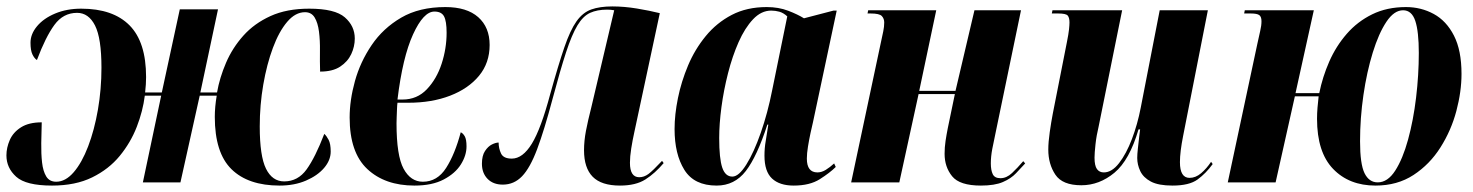

<svg xmlns="http://www.w3.org/2000/svg" viewBox="-37 -568 4589 598"><path d="M125 10Q44 10 13.5 -17.5Q-17 -45 -17 -84Q-17 -108 -6.5 -132Q4 -156 28.5 -171.5Q53 -187 93 -187Q92 -155 91.5 -122Q91 -89 94 -62Q97 -35 107 -18.5Q117 -2 138 -2Q167 -2 192.5 -31.5Q218 -61 237.5 -112Q257 -163 268 -226.5Q279 -290 279 -357Q279 -449 259 -488.5Q239 -528 203 -528Q160 -528 132.5 -490.5Q105 -453 78 -381Q70 -386 64 -398.5Q58 -411 58 -435Q58 -462 78.5 -486.5Q99 -511 135 -526Q171 -541 216 -541Q315 -541 366.5 -489Q418 -437 418 -328Q418 -306 415 -280H467L523 -539H642L587 -280H639Q647 -326 667 -372.5Q687 -419 721 -457Q755 -495 805.5 -518Q856 -541 926 -541Q1006 -541 1037 -514Q1068 -487 1068 -448Q1068 -423 1057 -399.5Q1046 -376 1022.5 -360.5Q999 -345 960 -345Q959 -377 959.5 -409.5Q960 -442 956.5 -469.5Q953 -497 943 -513.5Q933 -530 913 -530Q883 -530 857.5 -500Q832 -470 813 -419Q794 -368 783 -304.5Q772 -241 772 -174Q772 -82 791.5 -42.5Q811 -3 848 -3Q891 -3 918 -40.5Q945 -78 973 -151Q980 -145 986.5 -132.5Q993 -120 993 -96Q993 -69 972.5 -45Q952 -21 916 -5.5Q880 10 834 10Q736 10 684 -41Q632 -92 632 -204Q632 -219 633.5 -236Q635 -253 638 -270H585L525 0H408L465 -270H414Q408 -222 389 -173Q370 -124 336 -82.5Q302 -41 250 -15.5Q198 10 125 10Z M1254 10Q1162 10 1107 -41.5Q1052 -93 1052 -202Q1052 -256 1068.5 -315.5Q1085 -375 1120.5 -427.5Q1156 -480 1212.5 -513Q1269 -546 1350 -546Q1417 -546 1452.5 -514.5Q1488 -483 1488 -428Q1488 -372 1455 -332Q1422 -292 1365 -270Q1308 -248 1235 -248H1201Q1200 -242 1199.5 -229Q1199 -216 1198.5 -203Q1198 -190 1198 -184Q1198 -83 1220 -42.5Q1242 -2 1280 -2Q1325 -2 1352.5 -45Q1380 -88 1398 -156Q1405 -153 1410.5 -143.5Q1416 -134 1416 -112Q1416 -84 1398.5 -56Q1381 -28 1345 -9Q1309 10 1254 10ZM1217 -258Q1262 -258 1292.5 -290Q1323 -322 1338.5 -369.5Q1354 -417 1354 -466Q1354 -502 1346 -517Q1338 -532 1316 -532Q1282 -532 1249.5 -461Q1217 -390 1201 -258Z M1894 10Q1836 10 1809 -17.5Q1782 -45 1782 -100Q1782 -129 1788 -160.5Q1794 -192 1805 -235L1876 -536Q1865 -538 1854 -538Q1823 -538 1801 -528Q1779 -518 1761.5 -489Q1744 -460 1726 -405Q1708 -350 1684 -260Q1658 -162 1636 -103.5Q1614 -45 1589 -19Q1564 7 1529 7Q1499 7 1481.5 -11Q1464 -29 1464 -58Q1464 -83 1473.5 -97.5Q1483 -112 1495 -118Q1507 -124 1516 -124Q1516 -106 1523.5 -90Q1531 -74 1557 -74Q1591 -74 1619.5 -120.5Q1648 -167 1677 -276Q1702 -366 1720.5 -420Q1739 -474 1758.5 -501.5Q1778 -529 1804.5 -538.5Q1831 -548 1870 -548Q1907 -548 1946.5 -541.5Q1986 -535 2018 -527L1939 -158Q1933 -131 1929 -105.5Q1925 -80 1925 -61Q1925 -16 1954 -16Q1969 -16 1982.5 -26Q1996 -36 2025 -67L2030 -60Q2003 -28 1973 -9Q1943 10 1894 10Z M2195 10Q2125 10 2094.5 -39Q2064 -88 2064 -166Q2064 -211 2074.5 -262.5Q2085 -314 2106 -364Q2127 -414 2161 -455.5Q2195 -497 2242 -521.5Q2289 -546 2351 -546Q2388 -546 2418 -534.5Q2448 -523 2467 -511L2559 -535H2569L2495 -187Q2492 -175 2487.5 -154Q2483 -133 2479.5 -111.5Q2476 -90 2476 -74Q2476 -31 2509 -31Q2522 -31 2535 -39Q2548 -47 2561 -59L2566 -48Q2548 -30 2516.5 -10Q2485 10 2435 10Q2391 10 2367.5 -12Q2344 -34 2344 -83Q2344 -107 2348 -129.5Q2352 -152 2356 -180H2353Q2321 -81 2286 -35.5Q2251 10 2195 10ZM2244 -18Q2264 -18 2287.5 -55.5Q2311 -93 2332.5 -154.5Q2354 -216 2368 -287L2415 -517Q2403 -528 2390.5 -531.5Q2378 -535 2365 -535Q2334 -535 2308.5 -508Q2283 -481 2263.5 -437Q2244 -393 2230.5 -340Q2217 -287 2210 -234.5Q2203 -182 2203 -138Q2203 -74 2212.5 -46Q2222 -18 2244 -18Z M3018 10Q2952 10 2928.5 -19Q2905 -48 2905 -89Q2905 -109 2908 -129Q2911 -149 2915 -169L2937 -275H2824L2764 0H2614L2706 -433Q2711 -456 2714 -470.5Q2717 -485 2717 -498Q2717 -510 2709.5 -518Q2702 -526 2675 -526H2665L2667 -536H2879L2826 -285H2939L2998 -536H3143L3065 -160Q3058 -128 3053.5 -104Q3049 -80 3049 -59Q3049 -38 3055 -25.5Q3061 -13 3079 -13Q3098 -13 3115 -29Q3132 -45 3150 -66L3156 -59Q3143 -45 3127.5 -28.5Q3112 -12 3086.5 -1Q3061 10 3018 10Z M3615 10Q3571 10 3547.5 -2.5Q3524 -15 3514.5 -35Q3505 -55 3505 -76Q3505 -87 3507 -105.5Q3509 -124 3511 -141Q3513 -158 3514 -165H3509Q3481 -69 3434 -30Q3387 9 3331 9Q3272 9 3250 -24Q3228 -57 3228 -102Q3228 -125 3232.5 -156.5Q3237 -188 3242 -214L3286 -437Q3291 -462 3292.5 -476Q3294 -490 3294 -498Q3294 -513 3288.5 -519.5Q3283 -526 3259 -526H3239L3241 -536H3458L3385 -175Q3378 -146 3375 -118.5Q3372 -91 3372 -77Q3372 -52 3379.5 -41.5Q3387 -31 3401 -31Q3426 -31 3448.5 -60Q3471 -89 3488.5 -135Q3506 -181 3516 -233L3575 -536H3725L3648 -145Q3638 -95 3638 -63Q3638 -14 3668 -14Q3687 -14 3704 -28.5Q3721 -43 3735 -64L3740 -57Q3719 -28 3693 -9Q3667 10 3615 10Z M4247 10Q4165 10 4115 -42Q4065 -94 4065 -198Q4065 -215 4066.5 -233Q4068 -251 4070 -268H3996L3936 0H3787L3879 -431Q3884 -455 3888 -471.5Q3892 -488 3892 -502Q3892 -516 3885 -521Q3878 -526 3859 -526H3838L3840 -536H4055L3998 -278H4072Q4082 -328 4103 -376Q4124 -424 4157.5 -462.5Q4191 -501 4237 -523.5Q4283 -546 4342 -546Q4389 -546 4428.5 -524.5Q4468 -503 4491.5 -457Q4515 -411 4515 -338Q4515 -283 4499 -222.5Q4483 -162 4449.5 -109Q4416 -56 4365.5 -23Q4315 10 4247 10ZM4254 0Q4285 0 4308.5 -36.5Q4332 -73 4348.5 -133Q4365 -193 4373.5 -264Q4382 -335 4382 -403Q4382 -470 4371 -503Q4360 -536 4333 -536Q4305 -536 4281 -500Q4257 -464 4238.5 -404Q4220 -344 4209.5 -272Q4199 -200 4199 -128Q4199 -57 4213 -28.5Q4227 0 4254 0Z"/></svg>

Font: Noto Serif Display ExtraCondensed ExtraBold
Style: Italic
Weight: 800
Width: 2
Italic angle: -12°
Designer: Monotype Design Team
Foundry: Monotype Imaging Inc.
Version: Version 2.009